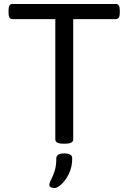

<svg xmlns="http://www.w3.org/2000/svg" viewBox="-20 -720 644 965"><path d="M296 2Q258 2 258 -20V-624H42Q23 -624 23 -654V-670Q23 -700 42 -700H562Q582 -700 582 -670V-654Q582 -624 562 -624H348V-20Q348 2 310 2ZM254 225Q247 225 237.5 222Q228 219 228 210Q228 199 237 182.5Q246 166 254.5 140Q263 114 263 76Q263 51 303 51Q343 51 343 76Q343 119 326.5 153Q310 187 289 206Q268 225 254 225Z"/></svg>

Font: Asap Semi Expanded
Style: Regular
Weight: 400
Width: 6
Designer: Pablo Cosgaya
Foundry: Omnibus-Type
Version: Version 3.001; ttfautohint (v1.8.4.7-5d5b)